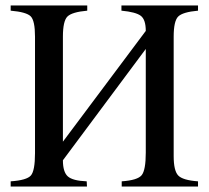

<svg xmlns="http://www.w3.org/2000/svg" viewBox="-20 -682 763 702"><path d="M704 0H425V-19Q483 -23 498 -41.5Q513 -60 513 -124V-503L210 -96Q210 -53 228 -37Q246 -21 297 -19L298 0H19V-19Q78 -23 93 -40.5Q108 -58 108 -122V-548Q108 -606 92.5 -622Q77 -638 19 -643V-662H299V-643Q243 -638 226.5 -621.5Q210 -605 210 -548V-164L513 -569Q513 -610 495 -624Q477 -638 424 -643V-662H704V-643Q648 -638 631.5 -621.5Q615 -605 615 -548V-111Q615 -58 631.5 -40.5Q648 -23 704 -19Z"/></svg>

Font: STIX
Style: Regular
Weight: 400
Designer: MicroPress Inc., with final additions and corrections provided by Coen Hoffman, Elsevier (retired)
Version: Version 1.1.1